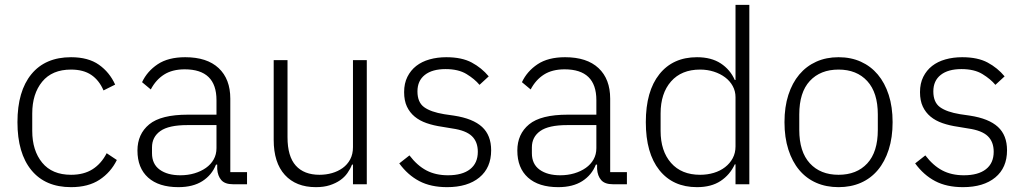

<svg xmlns="http://www.w3.org/2000/svg" viewBox="-20 -760 4231 792"><path d="M273 12Q167 12 109.5 -58Q52 -128 52 -256Q52 -384 109.5 -454Q167 -524 273 -524Q344 -524 388 -493Q432 -462 455 -411L407 -387Q389 -429 356.5 -451Q324 -473 273 -473Q195 -473 154 -423Q113 -373 113 -292V-220Q113 -139 154 -89Q195 -39 273 -39Q326 -39 362 -62Q398 -85 420 -128L462 -100Q437 -49 390.5 -18.5Q344 12 273 12Z M941 0Q908 0 893 -17Q878 -34 876 -63V-81H871Q854 -38 815 -13Q776 12 716 12Q635 12 591 -27.5Q547 -67 547 -139Q547 -207 595.5 -247Q644 -287 755 -287H873V-347Q873 -474 742 -474Q691 -474 657 -452.5Q623 -431 602 -391L566 -421Q587 -466 630.5 -495Q674 -524 744 -524Q834 -524 882 -479Q930 -434 930 -353V-50H999V0ZM724 -37Q755 -37 782 -45Q809 -53 829.5 -67.5Q850 -82 861.5 -102.5Q873 -123 873 -149V-244H753Q676 -244 641.5 -219.5Q607 -195 607 -152V-128Q607 -83 639 -60Q671 -37 724 -37Z M1436 -81H1432Q1425 -63 1413 -46Q1401 -29 1383 -16.5Q1365 -4 1340.5 4Q1316 12 1283 12Q1201 12 1155 -38.5Q1109 -89 1109 -183V-512H1166V-194Q1166 -115 1200 -77Q1234 -39 1298 -39Q1325 -39 1349.5 -46Q1374 -53 1393.5 -67Q1413 -81 1424.5 -102.5Q1436 -124 1436 -153V-512H1493V0H1436Z M1824 12Q1757 12 1709.5 -13Q1662 -38 1627 -86L1669 -119Q1701 -77 1739 -57Q1777 -37 1828 -37Q1887 -37 1919 -62Q1951 -87 1951 -134Q1951 -175 1926.5 -198.5Q1902 -222 1846 -230L1804 -237Q1769 -242 1740 -252Q1711 -262 1690.5 -279Q1670 -296 1658.5 -320.5Q1647 -345 1647 -380Q1647 -416 1660.5 -443Q1674 -470 1697 -488Q1720 -506 1752 -515Q1784 -524 1821 -524Q1885 -524 1926 -502Q1967 -480 1996 -445L1958 -410Q1938 -434 1904.5 -454.5Q1871 -475 1818 -475Q1763 -475 1732.5 -451Q1702 -427 1702 -383Q1702 -338 1729.5 -318Q1757 -298 1812 -289L1853 -283Q1931 -271 1968.5 -236.5Q2006 -202 2006 -140Q2006 -68 1957.5 -28Q1909 12 1824 12Z M2508 0Q2475 0 2460 -17Q2445 -34 2443 -63V-81H2438Q2421 -38 2382 -13Q2343 12 2283 12Q2202 12 2158 -27.5Q2114 -67 2114 -139Q2114 -207 2162.5 -247Q2211 -287 2322 -287H2440V-347Q2440 -474 2309 -474Q2258 -474 2224 -452.5Q2190 -431 2169 -391L2133 -421Q2154 -466 2197.5 -495Q2241 -524 2311 -524Q2401 -524 2449 -479Q2497 -434 2497 -353V-50H2566V0ZM2291 -37Q2322 -37 2349 -45Q2376 -53 2396.5 -67.5Q2417 -82 2428.5 -102.5Q2440 -123 2440 -149V-244H2320Q2243 -244 2208.5 -219.5Q2174 -195 2174 -152V-128Q2174 -83 2206 -60Q2238 -37 2291 -37Z M3014 -82H3011Q2991 -39 2952.5 -13.5Q2914 12 2855 12Q2756 12 2700 -58Q2644 -128 2644 -256Q2644 -384 2700 -454Q2756 -524 2855 -524Q2914 -524 2953 -498.5Q2992 -473 3011 -430H3014V-740H3071V0H3014ZM2868 -39Q2898 -39 2924.5 -47Q2951 -55 2971 -70.5Q2991 -86 3002.5 -107.5Q3014 -129 3014 -156V-359Q3014 -384 3002.5 -405Q2991 -426 2971 -441Q2951 -456 2924.5 -464.5Q2898 -473 2868 -473Q2791 -473 2748 -424Q2705 -375 2705 -292V-220Q2705 -137 2748 -88Q2791 -39 2868 -39Z M3439 12Q3388 12 3347 -6Q3306 -24 3277 -58.5Q3248 -93 3232 -143Q3216 -193 3216 -256Q3216 -319 3232 -368.5Q3248 -418 3277 -452.5Q3306 -487 3347 -505.5Q3388 -524 3439 -524Q3490 -524 3531 -505.5Q3572 -487 3601 -452.5Q3630 -418 3646 -368.5Q3662 -319 3662 -256Q3662 -193 3646 -143Q3630 -93 3601 -58.5Q3572 -24 3531 -6Q3490 12 3439 12ZM3439 -39Q3514 -39 3557.5 -86Q3601 -133 3601 -224V-288Q3601 -378 3557.5 -425.5Q3514 -473 3439 -473Q3364 -473 3320.5 -426Q3277 -379 3277 -288V-224Q3277 -134 3320.5 -86.5Q3364 -39 3439 -39Z M3952 12Q3885 12 3837.5 -13Q3790 -38 3755 -86L3797 -119Q3829 -77 3867 -57Q3905 -37 3956 -37Q4015 -37 4047 -62Q4079 -87 4079 -134Q4079 -175 4054.5 -198.5Q4030 -222 3974 -230L3932 -237Q3897 -242 3868 -252Q3839 -262 3818.5 -279Q3798 -296 3786.5 -320.5Q3775 -345 3775 -380Q3775 -416 3788.5 -443Q3802 -470 3825 -488Q3848 -506 3880 -515Q3912 -524 3949 -524Q4013 -524 4054 -502Q4095 -480 4124 -445L4086 -410Q4066 -434 4032.5 -454.5Q3999 -475 3946 -475Q3891 -475 3860.5 -451Q3830 -427 3830 -383Q3830 -338 3857.5 -318Q3885 -298 3940 -289L3981 -283Q4059 -271 4096.5 -236.5Q4134 -202 4134 -140Q4134 -68 4085.5 -28Q4037 12 3952 12Z"/></svg>

Font: IBM Plex Sans Thai Looped Light
Style: Regular
Weight: 300
Designer: Mike Abbink, Paul van der Laan, Pieter van Rosmalen, Ben Mitchell, Mark Frömberg
Foundry: Bold Monday
Version: Version 1.1